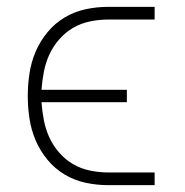

<svg xmlns="http://www.w3.org/2000/svg" viewBox="-20 -540 540 560"><path d="M295 0Q262 0 229.5 -7Q197 -14 168.5 -31Q140 -48 118.5 -74Q97 -100 84 -130.5Q71 -161 66 -194Q61 -227 61 -260Q61 -293 66 -326Q71 -359 84 -389.5Q97 -420 118.5 -446Q140 -472 168.5 -489Q197 -506 229.5 -513Q262 -520 295 -520H431V-483H295Q269 -483 242.5 -477.5Q216 -472 193.5 -459Q171 -446 153 -425.5Q135 -405 124 -381Q113 -357 108 -331Q103 -305 101 -278H350V-242H101Q103 -215 108 -189Q113 -163 124 -139Q135 -115 153 -94.5Q171 -74 193.5 -61Q216 -48 242.5 -42.5Q269 -37 295 -37H431V0Z"/></svg>

Font: Zed Sans Extralight
Style: Regular
Weight: 200
Designer: Belleve Invis
Foundry: Belleve Invis
Version: Version 1.0.0; ttfautohint (v1.8.4)